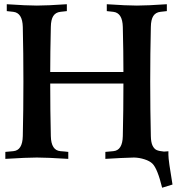

<svg xmlns="http://www.w3.org/2000/svg" viewBox="-20 -754 840 913"><path d="M481 1.5V-31.7L519 -35.2H518.6Q562.5 -38.6 564 -106.9Q566.9 -231 566.9 -356.9H218.8Q218.8 -226.1 221.7 -106.9Q223.1 -38.6 267.6 -35.2H267.1Q270.5 -35.2 286.1 -33.7Q301.8 -32.2 304.7 -31.7V1.5Q202.1 -4.9 155.3 -4.9Q108.9 -4.9 5.4 1.5V-31.7L43.5 -35.2H43Q86.9 -38.6 88.4 -106.9Q91.3 -231 91.3 -366.2Q91.3 -501.5 88.4 -625.5Q86.9 -692.9 43 -697.8L12.2 -701.2V-733.9Q107.4 -727.5 155.3 -727.5Q203.6 -727.5 297.9 -733.9V-701.2L267.6 -697.8Q244.6 -695.3 233.4 -678Q222.2 -660.6 221.7 -625.5Q218.8 -501.5 218.8 -411.6H566.9Q566.9 -506.3 564 -625.5Q562.5 -692.9 518.6 -697.8L487.8 -701.2V-733.9Q583 -727.5 630.9 -727.5Q679.2 -727.5 773.4 -733.9V-701.2L743.2 -697.8Q720.2 -695.3 709 -678Q697.8 -660.6 697.3 -625.5Q694.3 -501.5 694.3 -366.2Q694.3 -231 697.3 -106.9Q697.8 -77.6 705.3 -61.8Q712.9 -45.9 724.9 -40.5Q736.8 -35.2 759.8 -33.2L780.8 -34.7V-17.6Q780.8 8.8 800.3 123.5L751 138.7Q729 48.3 705.1 24.4Q692.4 11.7 667.5 3.7Q642.6 -4.4 617.2 -4.9Q557.6 -3.4 481 1.5Z"/></svg>

Font: Flanker
Style: Bold
Weight: 700
Designer: Flanker
Foundry: Flanker
Version: Version 2.021